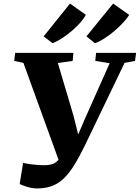

<svg xmlns="http://www.w3.org/2000/svg" viewBox="-20 -1039 782 1075"><path d="M187 16Q160 16 133 7.5Q106 -1 90 -8.5L109.5 -127Q129 -122.5 151 -119.5Q173 -116.5 192.8 -115.2Q212.5 -114 225 -114Q245 -114 261.2 -117Q277.5 -120 290.8 -129Q304 -138 315.5 -156.2Q327 -174.5 338.5 -205L319.5 -112L111 -687L59.5 -698L65 -743H391L387 -698L304 -686L391 -393L433.5 -223.5L387 -214.5L455.5 -374L594 -685L513.5 -698L518 -743H742L736 -698L677.5 -687L455.5 -225Q424 -160.5 395.5 -114.5Q367 -68.5 337 -39.8Q307 -11 270.5 2.5Q234 16 187 16ZM224.5 -835.5 372 -1019 460.5 -956Q449.5 -934.5 427.5 -910Q405.5 -885.5 378 -862.5Q350.5 -839.5 323.2 -822.2Q296 -805 274 -797ZM464 -835.5 613.5 -1019 703.5 -955.5Q690 -934 667.2 -909.8Q644.5 -885.5 617 -862.5Q589.5 -839.5 562 -822.2Q534.5 -805 511.5 -797Z"/></svg>

Font: Merriweather 48pt Black
Style: Italic
Weight: 900
Italic angle: -7.8°
Version: Version 2.101